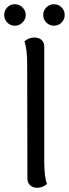

<svg xmlns="http://www.w3.org/2000/svg" viewBox="-33 -880 327 911"><path d="M97 -33 96 -577Q96 -646 83 -684Q104 -702 130 -702Q151 -702 164 -690.5Q177 -679 177 -658V-114Q177 -41 190 -7Q169 11 143 11Q123 11 110 -1Q97 -13 97 -33ZM-13 -809Q-13 -830 1.5 -845Q16 -860 38 -860Q58 -860 73.5 -845Q89 -830 89 -809Q89 -788 73.5 -773Q58 -758 38 -758Q16 -758 1.5 -773Q-13 -788 -13 -809ZM172 -809Q172 -830 187 -845Q202 -860 223 -860Q244 -860 259 -845Q274 -830 274 -809Q274 -788 259 -773Q244 -758 223 -758Q202 -758 187 -773Q172 -788 172 -809Z"/></svg>

Font: Arima Madurai
Style: Regular
Weight: 400
Designer: Joana Correia and Natanael Gama
Foundry: NDISCOVER
Version: Version 1.020